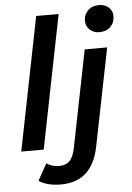

<svg xmlns="http://www.w3.org/2000/svg" viewBox="-63 -818 730 1065"><g transform="rotate(-5 302.0 -285.5)"><path d="M29 0 177 -742H302L154 0ZM233 201Q196 201 165 193.5Q134 186 110 170L162 77Q191 98 233 98Q269 98 289.5 77.5Q310 57 320 12L429 -534H554L445 10Q407 201 233 201ZM519 -622Q485 -622 464.5 -642.5Q444 -663 444 -692Q444 -726 467.5 -749Q491 -772 529 -772Q562 -772 583 -752.5Q604 -733 604 -705Q604 -668 581 -645Q558 -622 519 -622Z"/></g></svg>

Font: MOST Montserrat SemiBold
Style: Italic
Weight: 600
Italic angle: -11.3°
Designer: Julieta Ulanovsky
Foundry: Julieta Ulanovsky
Version: Version 8.000;March 11, 2024;FontCreator 15.0.0.2926 64-bit